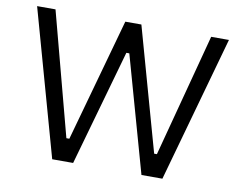

<svg xmlns="http://www.w3.org/2000/svg" viewBox="-76 -792 1118 894"><g transform="rotate(10 483.5 -345.0)"><path d="M30 -690H117L271 -108H285L447 -690H523L686 -108H699L853 -690H937L744 0H645L491 -548H477L322 0H223Z"/></g></svg>

Font: Mozilla Text BETA
Style: Regular
Weight: 400
Designer: Studio DRAMA
Foundry: Studio DRAMA
Version: Version 0.100